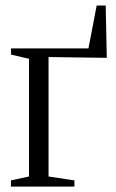

<svg xmlns="http://www.w3.org/2000/svg" viewBox="-20 -692 430 712"><path d="M20.5 0V-23L87.5 -37.5V-474L21 -489.5V-512.5H308L338.5 -671.5H372L376 -477.5L160 -480.5V-37.5L256 -23V0Z"/></svg>

Font: Merriweather 120pt Light
Style: Regular
Weight: 300
Version: Version 2.100